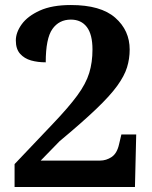

<svg xmlns="http://www.w3.org/2000/svg" viewBox="-20 -744 606 764"><path d="M38 0V-91L190 -251Q253 -317 287.5 -364Q322 -411 335 -453.5Q348 -496 348 -547Q348 -607 325.5 -636.5Q303 -666 262 -666Q215 -666 188.5 -628.5Q162 -591 162 -496Q130 -496 103.5 -503.5Q77 -511 60 -530Q43 -549 43 -583Q43 -615 66.5 -647.5Q90 -680 138.5 -702Q187 -724 262 -724Q381 -724 438.5 -673.5Q496 -623 496 -547Q496 -510 485.5 -476Q475 -442 446.5 -402.5Q418 -363 362.5 -310Q307 -257 217 -182L142 -105H378Q403 -105 424.5 -119.5Q446 -134 454 -171L463 -209H522L517 0Z"/></svg>

Font: Noto Serif Gurmukhi
Style: Bold
Weight: 700
Designer: Vaibhav Singh and the Monotype Design Team
Foundry: Monotype Imaging Inc.
Version: Version 2.004; ttfautohint (v1.8.4.7-5d5b)